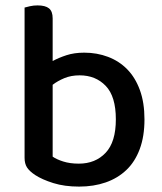

<svg xmlns="http://www.w3.org/2000/svg" viewBox="-20 -677 600 711"><path d="M292 -482Q339 -482 380 -466.5Q421 -451 451 -420.5Q481 -390 498 -343.5Q515 -297 515 -235Q515 -172 497.5 -125Q480 -78 448 -47.5Q416 -17 371.5 -1.5Q327 14 273 14Q219 14 177.5 1Q136 -12 110 -29Q89 -43 80 -57Q71 -71 71 -93V-649Q78 -651 91 -654Q104 -657 119 -657Q148 -657 161.5 -646Q175 -635 175 -609V-451Q197 -463 226 -472.5Q255 -482 292 -482ZM275 -398Q243 -398 218 -387.5Q193 -377 175 -363V-97Q189 -87 214 -79Q239 -71 272 -71Q333 -71 371 -111Q409 -151 409 -235Q409 -320 371.5 -359Q334 -398 275 -398Z"/></svg>

Font: Baloo Paaji 2 Medium
Style: Regular
Weight: 500
Designer: Shuchita Grover, Noopur Datye and Ek Type
Foundry: Ek Type
Version: Version 1.640;hotconv 1.0.111;makeotfexe 2.5.65597; ttfautoh